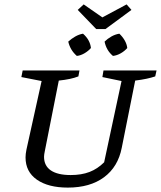

<svg xmlns="http://www.w3.org/2000/svg" viewBox="-20 -844 731 872"><path d="M288 8Q199 8 147.5 -28Q96 -64 96 -129Q96 -136 97 -145.5Q98 -155 100 -164L169 -476L77 -494L83 -524H341L336 -497Q318 -490 296.5 -485.5Q275 -481 247 -478L184 -160Q182 -150 181 -144Q180 -138 180 -132Q180 -91 211 -70Q242 -49 301 -49Q350 -49 386.5 -63Q423 -77 453 -107L532 -476L445 -494L450 -524H691L685 -497Q667 -491 646 -486.5Q625 -482 594 -478L533 -173Q516 -86 452.5 -39Q389 8 288 8ZM417 -712 333 -799 360 -824 445 -765 555 -824 577 -799 459 -712ZM329 -590Q299 -616 290 -655Q304 -668 321.5 -678Q339 -688 357 -691Q389 -663 393 -626Q382 -613 364.5 -602.5Q347 -592 329 -590ZM493 -590Q463 -615 455 -655Q468 -668 485.5 -678Q503 -688 522 -691Q536 -678 546 -661Q556 -644 558 -626Q546 -612 528.5 -602Q511 -592 493 -590Z"/></svg>

Font: Piazzolla SC
Style: Italic
Weight: 400
Italic angle: -11.3°
Designer: Juan Pablo del Peral
Foundry: Huerta Tipografica
Version: Version 1.330